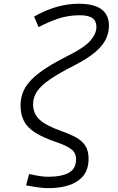

<svg xmlns="http://www.w3.org/2000/svg" viewBox="-20 -762 626 1017"><path d="M236.8 234.4Q212.9 234.4 185.5 231Q158.2 227.5 118.2 219.7L134.3 159.7Q197.3 174.3 235.4 174.3Q305.2 174.3 344 153.3Q382.8 132.3 382.8 82Q382.8 46.4 356.2 27.3Q329.6 8.3 281.2 -8.3Q210 -32.2 167.7 -58.8Q125.5 -85.4 107.2 -120.4Q88.9 -155.3 88.9 -203.1Q88.9 -255.9 113.8 -298.1Q138.7 -340.3 193.6 -380.6Q248.5 -420.9 339.4 -466.3Q427.7 -510.3 459.2 -547.1Q490.7 -584 490.7 -619.6Q490.7 -650.4 470 -665.8Q449.2 -681.2 402.3 -681.2Q340.3 -681.2 286.1 -662.6Q231.9 -644 184.6 -618.2L160.6 -674.3Q280.3 -742.2 396.5 -742.2Q557.1 -742.2 557.1 -626Q557.1 -588.4 540.3 -553.7Q523.4 -519 483.4 -485.1Q443.4 -451.2 372.6 -415Q293.9 -375 246.1 -342.5Q198.2 -310.1 176.8 -278.6Q155.3 -247.1 155.3 -209.5Q155.3 -160.6 188.7 -128.9Q222.2 -97.2 307.1 -66.9Q351.6 -51.3 383.3 -33.7Q415 -16.1 432.1 10.3Q449.2 36.6 449.2 79.6Q449.2 156.7 393.1 195.6Q336.9 234.4 236.8 234.4Z"/></svg>

Font: Cascadia Code PL Light
Style: Italic
Weight: 300
Italic angle: -10°
Monospace: yes
Designer: Aaron Bell
Foundry: Saja Typeworks
Version: Version 2404.023; ttfautohint (v1.8.4)